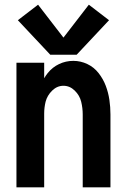

<svg xmlns="http://www.w3.org/2000/svg" viewBox="-20 -797 540 817"><path d="M194 -564 56 -711 142 -777 250 -637 358 -777 444 -711 306 -564ZM50 0V-530H168V-464Q175 -476 183 -486Q203 -511 231.5 -524.5Q260 -538 292 -538Q323 -538 351.5 -524.5Q380 -511 399.5 -486Q419 -461 430 -432Q441 -403 445.5 -372Q450 -341 450 -310V0H332V-310Q332 -337 325.5 -364Q319 -391 298 -411.5Q277 -432 250 -432Q223 -432 202 -411.5Q181 -391 174 -364Q168 -339 168 -314V0Z"/></svg>

Font: Iosevka SS01
Style: Bold
Weight: 700
Monospace: yes
Designer: Belleve Invis
Foundry: Belleve Invis
Version: 2.3.3; ttfautohint (v1.8.3)